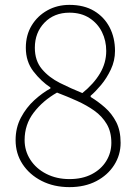

<svg xmlns="http://www.w3.org/2000/svg" viewBox="-20 -755 561 788"><path d="M265 13Q201 13 151 -12.5Q101 -38 72.5 -81.5Q44 -125 44 -180Q44 -231 66 -272.5Q88 -314 121 -344Q154 -374 187 -392V-396Q149 -421 117.5 -461.5Q86 -502 86 -559Q86 -611 110 -650.5Q134 -690 174.5 -712.5Q215 -735 265 -735Q325 -735 366.5 -710Q408 -685 430 -642.5Q452 -600 452 -546Q452 -506 435 -470Q418 -434 395 -406.5Q372 -379 352 -362V-357Q382 -339 410.5 -314Q439 -289 457 -254Q475 -219 475 -169Q475 -119 448.5 -77.5Q422 -36 375 -11.5Q328 13 265 13ZM318 -373Q365 -411 390.5 -454Q416 -497 416 -546Q416 -588 398.5 -623.5Q381 -659 347 -681Q313 -703 265 -703Q202 -703 162.5 -662Q123 -621 123 -559Q123 -506 152 -471.5Q181 -437 226 -414.5Q271 -392 318 -373ZM265 -20Q318 -20 356.5 -40Q395 -60 416 -94Q437 -128 437 -169Q437 -214 418 -246Q399 -278 367.5 -300.5Q336 -323 296 -341Q256 -359 214 -375Q156 -342 118.5 -293Q81 -244 81 -180Q81 -136 104.5 -99.5Q128 -63 170 -41.5Q212 -20 265 -20Z"/></svg>

Font: Noto Sans KR Thin Thin
Style: Regular
Weight: 250
Version: Version 2.004-H2;hotconv 1.0.118;makeotfexe 2.5.65603